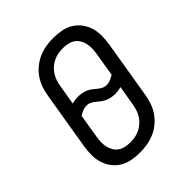

<svg xmlns="http://www.w3.org/2000/svg" viewBox="-206 -873 1012 1012"><g transform="rotate(-45 300.0 -367.5)"><path d="M254 8Q223 8 193.5 2.5Q164 -3 139.5 -17.5Q115 -32 97.5 -55Q80 -78 71.5 -105.5Q63 -133 63 -163.5Q63 -194 68 -225L122 -550Q126 -576 135.5 -602.5Q145 -629 161 -652Q177 -675 200 -693.5Q223 -712 248.5 -723Q274 -734 301.5 -738.5Q329 -743 355 -743Q386 -743 415.5 -737.5Q445 -732 469.5 -717.5Q494 -703 511.5 -680Q529 -657 537.5 -629.5Q546 -602 546 -571.5Q546 -541 541 -510L487 -185Q483 -159 473.5 -132.5Q464 -106 448 -83Q432 -60 409.5 -41.5Q387 -23 361 -12Q335 -1 307.5 3.5Q280 8 254 8ZM381 -368Q396 -368 410 -374Q424 -380 437 -388L459 -522Q462 -541 462.5 -559.5Q463 -578 459 -595Q455 -612 446 -627Q437 -642 423 -651.5Q409 -661 391 -665Q373 -669 355 -669Q337 -669 319 -666Q301 -663 284.5 -655Q268 -647 253.5 -634.5Q239 -622 228.5 -606Q218 -590 212.5 -573Q207 -556 204 -538L185 -426Q196 -429 206.5 -430.5Q217 -432 228 -432Q243 -432 257 -429.5Q271 -427 284.5 -421.5Q298 -416 309 -407.5Q320 -399 330.5 -390Q341 -381 353.5 -374.5Q366 -368 381 -368ZM254 -66Q272 -66 290 -69Q308 -72 324.5 -80Q341 -88 355.5 -100.5Q370 -113 380.5 -129Q391 -145 396.5 -162Q402 -179 405 -197L424 -309Q413 -306 402.5 -304.5Q392 -303 381 -303Q366 -303 352 -305.5Q338 -308 325 -313.5Q312 -319 300.5 -327.5Q289 -336 278.5 -345Q268 -354 255.5 -360.5Q243 -367 228 -367Q213 -367 199 -361Q185 -355 172 -347L150 -213Q147 -194 146.5 -175.5Q146 -157 150 -140Q154 -123 163 -108Q172 -93 186 -83.5Q200 -74 218 -70Q236 -66 254 -66Z"/></g></svg>

Font: Iosevka HT Extended
Style: Italic
Weight: 400
Width: 7
Italic angle: -9°
Monospace: yes
Designer: Belleve Invis
Foundry: Belleve Invis
Version: Version 32.3.0; ttfautohint (v1.8.4)